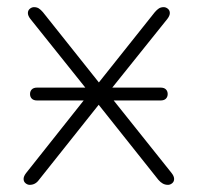

<svg xmlns="http://www.w3.org/2000/svg" viewBox="-20 -510 552 537"><path d="M53 -26 241 -263V-237L65 -457Q58 -466 58 -473.5Q58 -481 63.5 -485.5Q69 -490 75 -490Q83 -490 88.5 -486.5Q94 -483 100 -476L264 -270H249L413 -476Q419 -483 424.5 -486.5Q430 -490 438 -490Q444 -490 449.5 -485.5Q455 -481 455 -473.5Q455 -466 448 -457L274 -240V-259L460 -26Q467 -17 467 -9.5Q467 -2 461.5 2.5Q456 7 450 7Q442 7 435.5 3.5Q429 0 423 -7L248 -227H264L89 -7Q84 0 77.5 3.5Q71 7 63 7Q57 7 51.5 2.5Q46 -2 46 -9.5Q46 -17 53 -26ZM64 -247Q64 -255 69 -260Q74 -265 84 -265H429Q439 -265 444 -260Q449 -255 449 -247Q449 -239 444 -234Q439 -229 429 -229H84Q74 -229 69 -234Q64 -239 64 -247Z"/></svg>

Font: SN Pro Thin
Style: Regular
Weight: 200
Designer: Tobias Whetton
Foundry: Supernotes
Version: Version 1.003;Glyphs 3.3 (3324)